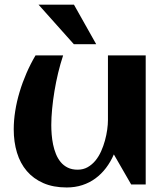

<svg xmlns="http://www.w3.org/2000/svg" viewBox="-20 -806 726 839"><path d="M40 -241.2Q40 -279.8 46.6 -321.3Q53.2 -362.8 65.7 -404.3Q78.1 -445.8 95.7 -486.3Q113.3 -526.9 135.3 -564H255.9Q243.7 -527.3 234.1 -487.5Q224.6 -447.8 218 -408Q211.4 -368.2 207.8 -330.1Q204.1 -292 204.1 -259.3Q204.1 -240.2 205.8 -218.5Q207.5 -196.8 211.9 -175Q216.3 -153.3 224.4 -133.3Q232.4 -113.3 245.1 -97.9Q257.8 -82.5 276.1 -73.5Q294.4 -64.5 319.3 -64.5Q343.8 -64.5 363 -75.4Q382.3 -86.4 397 -104.2Q411.6 -122.1 421.9 -145Q432.1 -168 438.7 -192.1Q445.3 -216.3 448.5 -239.5Q451.7 -262.7 451.7 -281.2V-564H616.7V0H553.2L477.5 -131.3Q463.4 -98.6 443.1 -72Q422.9 -45.4 397 -26.4Q371.1 -7.3 339.6 2.9Q308.1 13.2 271.5 13.2Q212.9 13.2 169.4 -5.9Q126 -24.9 97.2 -58.6Q68.4 -92.3 54.2 -138.9Q40 -185.5 40 -241.2ZM400.4 -612.8H302.7L148.4 -785.6H303.2Z"/></svg>

Font: Aclonica
Style: Regular
Weight: 400
Version: Version 1.001